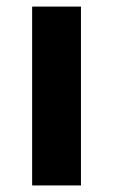

<svg xmlns="http://www.w3.org/2000/svg" viewBox="-20 -566 345 586"><path d="M227.1 0H78.1V-545.9H227.1Z"/></svg>

Font: CAA NEO Sans
Style: Bold
Weight: 700
Version: Version 1.10